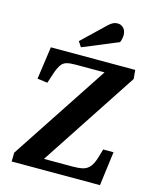

<svg xmlns="http://www.w3.org/2000/svg" viewBox="-136 -1040 919 1132"><g transform="rotate(15 323.5 -474.0)"><path d="M615 -656 226 -64H402Q438 -64 463 -70Q488 -76 505 -96Q522 -116 534 -157L549 -208H612L585 0H46L47 -54L439 -649H263Q229 -649 208.5 -643.5Q188 -638 175 -620Q162 -602 149 -564L129 -503L67 -511L95 -710H610ZM385 -922Q400 -936 412.5 -942Q425 -948 440 -948Q461 -948 476 -932.5Q491 -917 491 -889Q491 -880 488.5 -867.5Q486 -855 481 -845L266 -756L245 -788Z"/></g></svg>

Font: Literata 36pt
Style: Bold Italic
Weight: 700
Italic angle: -2°
Designer: Latin by Veronika Burian and Jose Scaglione. Greek by Irene Vlachou. Cyrillic by Vera Evstafieva
Foundry: TypeTogether
Version: Version 3.002